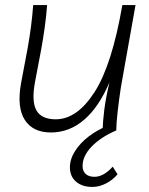

<svg xmlns="http://www.w3.org/2000/svg" viewBox="-20 -515 590 758"><path d="M181 8Q110 8 78 -41.5Q46 -91 63 -186L89 -324Q105 -413 111 -495H166Q163 -453 156.5 -406.5Q150 -360 143 -322L118 -190Q104 -114 124 -79Q144 -44 200 -44Q284 -44 353 -151Q422 -258 463 -495H515L457 -169Q450 -123 444.5 -74.5Q439 -26 439 0H385Q386 -35 391.5 -80Q397 -125 412 -190Q371 -93 312.5 -42.5Q254 8 181 8ZM345 223Q304 223 280 202Q256 181 256 146Q256 113 276.5 81Q297 49 330.5 23.5Q364 -2 404 -18L439 0Q378 26 342 63.5Q306 101 306 140Q306 160 318 171.5Q330 183 353 183Q389 183 425 143L444 173Q426 195 399 209Q372 223 345 223Z"/></svg>

Font: Livvic Light
Style: Italic
Weight: 300
Italic angle: -10°
Designer: Jacques Le Bailly, Baron von Fonthausen
Version: Version 1.001; ttfautohint (v1.8.2)